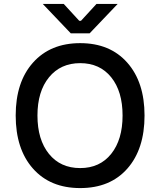

<svg xmlns="http://www.w3.org/2000/svg" viewBox="-20 -942 816 979"><path d="M717 -353Q717 -182 629.5 -82.5Q542 17 389 17Q236 17 148 -82.5Q60 -182 60 -353Q60 -524 148.5 -623Q237 -722 389 -722Q541 -722 629 -622.5Q717 -523 717 -353ZM389 -85Q489 -85 547 -157.5Q605 -230 605 -353Q605 -476 547 -548Q489 -620 389 -620Q289 -620 230 -548Q171 -476 171 -353Q171 -230 229.5 -157.5Q288 -85 389 -85ZM341 -772 198 -922H305L384 -836H393L472 -922H580L437 -772Z"/></svg>

Font: Manrope Medium
Style: Medium
Weight: 500
Designer: Mikhail Sharanda
Foundry: Mikhail Sharanda
Version: Version 4.000;hotconv 1.0.109;makeotfexe 2.5.65596